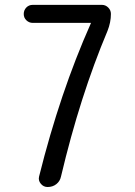

<svg xmlns="http://www.w3.org/2000/svg" viewBox="-20 -750 540 770"><path d="M111.3 -658.2Q96.7 -658.2 85.9 -668.5Q75.2 -678.7 75.2 -693.8Q75.2 -709 85.4 -719.7Q95.7 -730.5 111.3 -730.5H388.7Q403.3 -730.5 414.1 -719.7Q424.8 -709 424.8 -694.3Q424.8 -660.2 411.1 -626Q300.8 -364.3 224.6 -42Q220.7 -23.4 206.1 -11.7Q191.4 0 170.9 0Q154.3 0 143.6 -13.2Q132.8 -26.4 136.7 -42Q220.7 -378.9 343.8 -655.3Q343.8 -656.2 344.2 -656.2Q344.7 -656.2 344.7 -657.2Q344.7 -658.2 343.8 -658.2Z"/></svg>

Font: Rounded-X Mgen+ 1m regular
Style: Regular
Weight: 400
Designer: [Source Han Sans]
Ryoko NISHIZUKA  (kana & ideographs); Paul D. Hunt (Latin, Greek & Cyrillic); Wenlong ZHANG  (bopomofo
Version: Version 1.059.20150602